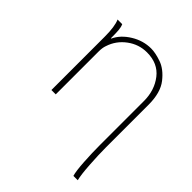

<svg xmlns="http://www.w3.org/2000/svg" viewBox="-190 -590 876 876"><g transform="rotate(45 248.5 -152.0)"><path d="M112 -386Q131 -427 176.5 -455Q222 -483 273 -483Q301 -483 340 -469.5Q379 -456 412.5 -413.5Q446 -371 446 -293V-15Q446 29 450 90.5Q454 152 461 179H433Q426 156 422.5 100.5Q419 45 419 -7V-290Q419 -359 381 -408Q343 -457 272 -457Q220 -457 177.5 -425.5Q135 -394 119 -344Q113 -328 113 -303V-27H85V-371Q85 -437 71 -468H101Q107 -455 108.5 -436.5Q110 -418 110 -386Z"/></g></svg>

Font: LINE Seed Sans KR Thin
Style: Regular
Weight: 250
Designer: LINE BX Design & Sandoll Inc & Dalton Maag Ltd
Foundry: Sandoll Inc.
Version: Version 1.000